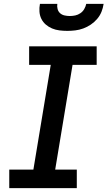

<svg xmlns="http://www.w3.org/2000/svg" viewBox="-20 -975 557 995"><path d="M28 0V-96H153L243 -639H131V-735H481V-639H356L266 -96H378V0ZM329 -815Q308 -815 288 -817.5Q268 -820 250 -827.5Q232 -835 217.5 -847.5Q203 -860 194.5 -877Q186 -894 184.5 -914.5Q183 -935 187 -955H277Q275 -941 278.5 -928Q282 -915 291.5 -906.5Q301 -898 314.5 -895Q328 -892 341 -892Q356 -892 370 -895Q384 -898 396.5 -906.5Q409 -915 416.5 -928Q424 -941 427 -955H517Q514 -934 506 -914Q498 -894 483.5 -877Q469 -860 450.5 -847.5Q432 -835 411.5 -827.5Q391 -820 370 -817.5Q349 -815 329 -815Z"/></svg>

Font: Iosevka Slab
Style: Bold Italic
Weight: 700
Italic angle: -9°
Monospace: yes
Designer: Belleve Invis
Foundry: Belleve Invis
Version: Version 11.1.0; ttfautohint (v1.8.3)